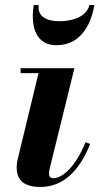

<svg xmlns="http://www.w3.org/2000/svg" viewBox="-20 -730 400 760"><path d="M133.5 -710H113.5C103.5 -649 108.5 -551 203.5 -551C308.5 -551 343.5 -649 353.5 -710H334C321 -661 264 -646 213.5 -646C163 -646 126.5 -667 133.5 -710ZM337 -160.5 318.5 -167C285 -82 232.5 -24.5 190.5 -24.5C179 -24.5 174 -33 174 -43.5C174 -49 175 -56 176.5 -62L274.5 -460H61.5V-440.5H132.5L49.5 -97.5C47.5 -90.5 46 -78 46 -68C46 -15 77 10 140 10C230.5 10 294.5 -54 337 -160.5Z"/></svg>

Font: Bodoni* 11pt
Style: Bold Italic
Weight: 700
Italic angle: -13°
Version: Version 2.3